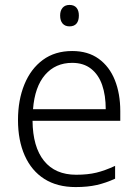

<svg xmlns="http://www.w3.org/2000/svg" viewBox="-20 -749 560 779"><path d="M273 -542Q337 -542 380.5 -510.5Q424 -479 446 -424Q468 -369 468 -298V-259H112Q113 -153 158.5 -96.5Q204 -40 289 -40Q336 -40 371 -48.5Q406 -57 447 -76V-24Q410 -7 373 1.5Q336 10 287 10Q212 10 160 -23Q108 -56 80.5 -117.5Q53 -179 53 -262Q53 -343 79 -406.5Q105 -470 154 -506Q203 -542 273 -542ZM273 -494Q205 -494 163 -445.5Q121 -397 114 -306H409Q409 -362 394.5 -404Q380 -446 349.5 -470Q319 -494 273 -494ZM262 -729Q281 -729 290.5 -717.5Q300 -706 300 -686Q300 -665 290.5 -653.5Q281 -642 262 -642Q244 -642 234 -653.5Q224 -665 224 -686Q224 -706 234 -717.5Q244 -729 262 -729Z"/></svg>

Font: Noto Sans Display Light
Style: Regular
Weight: 300
Designer: Monotype Design Team
Foundry: Monotype Imaging Inc.
Version: Version 2.003